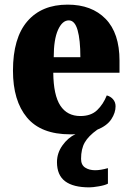

<svg xmlns="http://www.w3.org/2000/svg" viewBox="-20 -570 569 829"><path d="M366 239Q296 239 261 212.5Q226 186 226 130Q226 91 249.5 58Q273 25 306 9Q301 10 295 10Q289 10 283 10Q157 10 96.5 -62.5Q36 -135 36 -265Q36 -406 98 -478Q160 -550 272 -550Q376 -550 436 -488.5Q496 -427 496 -308V-256H210Q211 -159 240.5 -114Q270 -69 327 -69Q373 -69 399.5 -94.5Q426 -120 441 -158Q457 -154 468 -141.5Q479 -129 479 -111Q479 -83 460.5 -55Q442 -27 400 -10Q362 17 346 45Q330 73 330 116Q330 142 347.5 153.5Q365 165 391 165Q414 165 446 156V223Q433 230 406.5 234.5Q380 239 366 239ZM327 -323Q327 -398 315 -440Q303 -482 277 -482Q249 -482 230.5 -441Q212 -400 212 -323Z"/></svg>

Font: Noto Serif Hebrew Condensed Black
Style: Regular
Weight: 900
Width: 3
Designer: Monotype Design Team
Foundry: Monotype Imaging Inc.
Version: Version 2.004; ttfautohint (v1.8.4.7-5d5b)